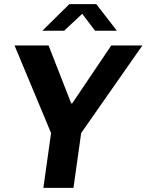

<svg xmlns="http://www.w3.org/2000/svg" viewBox="-20 -905 706 925"><path d="M189 0 226 -264 50 -686H214L323 -407H328L516 -686H666L371 -264L334 0ZM184 -757 314 -885H444L543 -757H438L362 -857H396L289 -757Z"/></svg>

Font: Chivo SemiBold
Style: Italic
Weight: 600
Italic angle: -8.05°
Designer: Hector Gatti
Foundry: Omnibus-Type
Version: Version 2.002